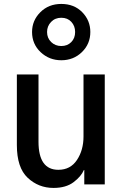

<svg xmlns="http://www.w3.org/2000/svg" viewBox="-20 -924 616 962"><path d="M140.6 -763.7Q140.6 -821.3 182.1 -862.8Q223.6 -904.3 287.1 -904.3Q351.6 -904.3 392.1 -862.8Q432.6 -821.3 432.6 -763.7Q432.6 -704.1 390.6 -663.1Q348.6 -622.1 287.1 -622.1Q226.6 -622.1 183.6 -662.6Q140.6 -703.1 140.6 -763.7ZM215.8 -763.7Q215.8 -733.4 236.3 -713.4Q256.8 -693.4 287.1 -693.4Q317.4 -693.4 336.9 -712.9Q356.4 -732.4 356.4 -763.7Q356.4 -793.9 337.4 -814.5Q318.4 -835 287.1 -835Q255.9 -835 235.8 -814Q215.8 -793 215.8 -763.7ZM64.5 -197.3V-550.8H172.9V-213.9Q172.9 -73.2 272.5 -73.2Q333 -73.2 365.7 -122.6Q398.4 -171.9 398.4 -240.2V-550.8H504.9V0H402.3V-72.3H400.4Q386.7 -40 348.6 -11.2Q310.5 17.6 248 17.6Q172.9 17.6 118.7 -33.2Q64.5 -84 64.5 -197.3Z"/></svg>

Font: Gothic A1 SemiBold
Style: Regular
Weight: 600
Version: Version 2.50